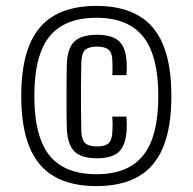

<svg xmlns="http://www.w3.org/2000/svg" viewBox="-20 -625 652 650"><path d="M306.4 5Q219.9 5 163.4 -27.7Q106.8 -60.4 79.4 -128Q51.9 -195.6 51.9 -300Q51.9 -404.8 79.4 -472.2Q106.8 -539.6 163.4 -572.3Q219.9 -605 306.4 -605Q435.8 -605 498 -531Q560.2 -456.9 560.2 -300Q560.2 -195.6 532.8 -128Q505.4 -60.4 449.1 -27.7Q392.8 5 306.4 5ZM306.4 -35.2Q413.9 -35.2 465 -99.2Q516 -163.2 516 -300Q516 -436.2 465 -500.5Q413.9 -564.8 306.4 -564.8Q198.3 -564.8 147.2 -501.1Q96.2 -437.3 96.2 -300Q96.2 -163.2 147.2 -99.2Q198.3 -35.2 306.4 -35.2ZM308.6 -89.2Q255.3 -89.2 232.2 -112.1Q209.1 -135 206.2 -187.3Q205.7 -208.8 205.4 -237Q205.1 -265.3 205.1 -295.7Q205.1 -326.1 205.4 -355.2Q205.7 -384.4 206.2 -408.1Q208.2 -461.4 231.7 -484.3Q255.2 -507.2 308 -507.2Q361.3 -507.2 384.2 -484.4Q407.2 -461.6 408.9 -409.8Q409.5 -399.1 409.2 -390.3Q408.9 -381.6 407.9 -370.6H360.2Q361.2 -382.5 360.9 -393.2Q360.6 -403.8 360.6 -413.8Q360.6 -445.1 348.2 -456.2Q335.9 -467.2 308 -467.2Q280.5 -467.2 268.4 -456.2Q256.3 -445.1 255.3 -413.8Q254.2 -369.4 254.1 -332.9Q253.9 -296.4 254.2 -260.9Q254.5 -225.4 255.3 -183Q256.1 -151.8 268.4 -140.5Q280.7 -129.2 308.6 -129.2Q336.3 -129.2 348.1 -140.5Q359.9 -151.8 360.6 -183Q361.2 -193.9 361.2 -203.5Q361.2 -213.1 360.2 -230.2H407.9Q408.9 -217.5 409.2 -207.8Q409.5 -198.1 408.9 -187.3Q406.4 -135.4 383.8 -112.3Q361.3 -89.2 308.6 -89.2Z"/></svg>

Font: Big Shoulders Thin
Style: Regular
Weight: 100
Designer: Patric King
Foundry: XO Type Co
Version: Version 2.002